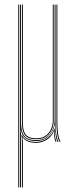

<svg xmlns="http://www.w3.org/2000/svg" viewBox="-20 -620 345 840"><path d="M68 200V-600H72V-86Q72 -43.8 86.5 -25.4Q101 -7 138 -7Q167.5 -7 185.2 -21Q203 -35 211 -54.8Q219 -74.5 219 -91.2V-600H223V-81Q223 -54 226.2 -33.2Q229.5 -12.5 235.8 0H231.2Q226.2 -11 223.9 -27Q221.5 -43 221 -64Q220.8 -66 220.8 -68.1Q220.8 -70.2 220.8 -72.2H218.8Q214.5 -46.5 193.2 -24.8Q172 -3 138 -3Q108.5 -3 92 -15.5Q75.5 -28 72 -50.2H70L72 -36V200ZM76 200V-9.8L74 -30H76Q82.5 -15 98.4 -7Q114.2 1 138 1Q166.5 1 189.5 -17.2Q212.5 -35.5 217 -57.5H219Q218.8 -40 220.6 -25.1Q222.5 -10.2 227 0H222.8Q219.2 -8.8 217.8 -19.9Q216.2 -31 216.5 -44.5H215.2Q206 -22 184.5 -8.5Q163 5 138 5Q117.8 5 102.9 -1Q88 -7 79.8 -18.5H77.8L80 -4V200ZM60 200V-600H64V200ZM138 -11Q120.5 -11 108.6 -15.2Q96.8 -19.5 89.6 -28.5Q82.5 -37.5 79.2 -51.8Q76 -66 76 -86V-600H80V-86Q80 -60.5 85.4 -44.9Q90.8 -29.2 103.5 -22.1Q116.2 -15 138 -15Q164.8 -15 180.8 -27.1Q196.8 -39.2 203.9 -57Q211 -74.8 211 -91.2V-600H215V-91.2Q215 -74.2 207.8 -55.6Q200.5 -37 183.6 -24Q166.8 -11 138 -11ZM240.2 0Q227 -23.8 227 -81V-600H231V-81Q231 -52.5 234.6 -31.5Q238.2 -10.5 245 0Z"/></svg>

Font: Big Shoulders Inline Display Thin Thin
Style: Regular
Weight: 250
Version: Version 2.002